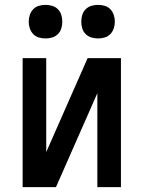

<svg xmlns="http://www.w3.org/2000/svg" viewBox="-20 -769 590 789"><path d="M73 0V-530H170V-144L340 -530H477V0H380V-386L210 0ZM383 -611Q369 -611 355.5 -615Q342 -619 332 -629Q322 -639 318 -652.5Q314 -666 314 -680Q314 -694 318 -707.5Q322 -721 332 -731Q342 -741 355.5 -745Q369 -749 383 -749Q397 -749 410.5 -745Q424 -741 433.5 -731Q443 -721 447.5 -707.5Q452 -694 452 -680Q452 -666 447.5 -652.5Q443 -639 433.5 -629Q424 -619 410.5 -615Q397 -611 383 -611ZM167 -611Q153 -611 139.5 -615Q126 -619 116.5 -629Q107 -639 102.5 -652.5Q98 -666 98 -680Q98 -694 102.5 -707.5Q107 -721 116.5 -731Q126 -741 139.5 -745Q153 -749 167 -749Q181 -749 194.5 -745Q208 -741 218 -731Q228 -721 232 -707.5Q236 -694 236 -680Q236 -666 232 -652.5Q228 -639 218 -629Q208 -619 194.5 -615Q181 -611 167 -611Z"/></svg>

Font: Lode Dark
Style: Bold
Weight: 700
Monospace: yes
Designer: Belleve Invis
Foundry: Belleve Invis
Version: Version 29.2.0; ttfautohint (v1.8.3)